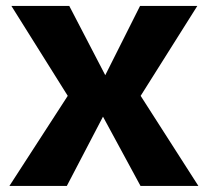

<svg xmlns="http://www.w3.org/2000/svg" viewBox="-20 -612 692 632"><path d="M11 0H200L319 -228L442.5 0H633L443 -296.5L629.5 -592.5H441L326.5 -364.5L208 -592.5H17.5L203 -296.5Z"/></svg>

Font: Anybody UltraCondensed Thin
Style: Bold
Weight: 700
Version: Version 1.111